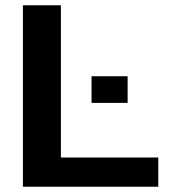

<svg xmlns="http://www.w3.org/2000/svg" viewBox="-20 -708 651 728"><path d="M580.1 0H66.9V-688H210.9V-110.8H580.1ZM463.9 -317.9H327.1V-418.9H463.9Z"/></svg>

Font: Libra Sans Modern
Style: Bold
Weight: 700
Foundry: Stefan Peev, Context Ltd
Version: Version 1.000